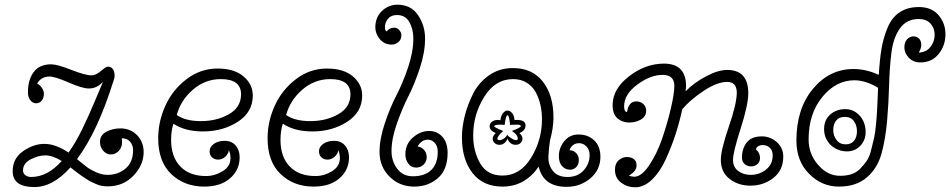

<svg xmlns="http://www.w3.org/2000/svg" viewBox="-20 -784 4048 818"><path d="M452 -126Q433 -126 419.5 -142Q406 -158 406 -179Q406 -208 432.5 -222.5Q459 -237 493 -237Q536 -237 564 -208Q592 -179 592 -136Q592 -81 548.5 -35.5Q505 10 439 10Q427 10 414.5 8Q402 6 389 0Q376 -6 367.5 -10Q359 -14 344 -24Q329 -34 323 -38Q317 -42 300.5 -55Q284 -68 280 -71Q206 13 126 13Q34 13 34 -55Q34 -109 78.5 -140Q123 -171 169 -171Q217 -171 272 -134Q302 -176 329.5 -232Q357 -288 384 -353Q411 -418 419 -436Q394 -407 358 -407Q331 -407 272.5 -432.5Q214 -458 191 -458Q156 -458 138 -428Q149 -423 158 -410.5Q167 -398 167 -385Q167 -366 157.5 -355Q148 -344 134 -344Q120 -344 109.5 -356.5Q99 -369 99 -391Q99 -444 123.5 -477Q148 -510 198 -510Q224 -510 283.5 -486.5Q343 -463 370 -463Q388 -463 410 -481.5Q432 -500 439 -500Q459 -500 465.5 -480Q472 -460 464 -441Q396 -223 308 -106Q336 -83 350.5 -72Q365 -61 390 -50Q415 -39 438 -39Q483 -39 515 -66Q547 -93 547 -144Q547 -166 534 -180.5Q521 -195 499 -195Q500 -192 500 -178Q500 -156 486 -141Q472 -126 452 -126ZM113 -30Q182 -30 243 -98Q204 -122 173 -122Q143 -122 110.5 -105Q78 -88 78 -58Q78 -46 87.5 -38Q97 -30 113 -30Z M955 -144Q953 -128 939.5 -116Q926 -104 909 -104Q894 -104 883.5 -113.5Q873 -123 873 -140Q873 -158 891 -171Q909 -184 937 -184Q967 -184 984 -164Q1001 -144 1001 -114Q1001 -60 960.5 -24.5Q920 11 850 11Q766 11 710 -42Q654 -95 654 -195Q654 -266 684.5 -333.5Q715 -401 774.5 -446.5Q834 -492 907 -492Q978 -492 1017.5 -458.5Q1057 -425 1057 -377Q1057 -306 993 -265Q929 -224 845 -224Q768 -224 719 -257Q709 -227 709 -188Q709 -116 748 -75Q787 -34 858 -34Q895 -34 928.5 -54.5Q962 -75 962 -110Q962 -130 955 -144ZM733 -294Q770 -268 836 -268Q904 -268 955.5 -297.5Q1007 -327 1007 -382Q1007 -447 921 -447Q854 -447 802 -402Q750 -357 733 -294Z M1421 -144Q1419 -128 1405.5 -116Q1392 -104 1375 -104Q1360 -104 1349.5 -113.5Q1339 -123 1339 -140Q1339 -158 1357 -171Q1375 -184 1403 -184Q1433 -184 1450 -164Q1467 -144 1467 -114Q1467 -60 1426.5 -24.5Q1386 11 1316 11Q1232 11 1176 -42Q1120 -95 1120 -195Q1120 -266 1150.5 -333.5Q1181 -401 1240.5 -446.5Q1300 -492 1373 -492Q1444 -492 1483.5 -458.5Q1523 -425 1523 -377Q1523 -306 1459 -265Q1395 -224 1311 -224Q1234 -224 1185 -257Q1175 -227 1175 -188Q1175 -116 1214 -75Q1253 -34 1324 -34Q1361 -34 1394.5 -54.5Q1428 -75 1428 -110Q1428 -130 1421 -144ZM1199 -294Q1236 -268 1302 -268Q1370 -268 1421.5 -297.5Q1473 -327 1473 -382Q1473 -447 1387 -447Q1320 -447 1268 -402Q1216 -357 1199 -294Z M1745 11Q1682 11 1639.5 -31.5Q1597 -74 1597 -136Q1597 -192 1619.5 -259Q1642 -326 1669 -378Q1696 -430 1718.5 -496.5Q1741 -563 1741 -620Q1741 -660 1724 -690Q1707 -720 1671 -720Q1646 -720 1633 -704Q1620 -688 1620 -669Q1620 -654 1627 -650Q1640 -666 1659 -666Q1673 -666 1681.5 -655.5Q1690 -645 1690 -634Q1690 -615 1677 -604.5Q1664 -594 1649 -594Q1617 -594 1598 -617.5Q1579 -641 1579 -667Q1579 -710 1607 -737Q1635 -764 1673 -764Q1731 -764 1761 -719.5Q1791 -675 1791 -620Q1791 -561 1768.5 -493Q1746 -425 1719.5 -373Q1693 -321 1670.5 -256.5Q1648 -192 1648 -140Q1648 -98 1672 -65.5Q1696 -33 1739 -33Q1790 -33 1817.5 -60Q1845 -87 1845 -137Q1845 -161 1832.5 -175Q1820 -189 1803 -189Q1776 -189 1759 -160Q1776 -158 1787 -145Q1798 -132 1798 -115Q1798 -96 1785 -83Q1772 -70 1753 -70Q1732 -70 1719.5 -87Q1707 -104 1707 -126Q1707 -170 1739 -198Q1771 -226 1808 -226Q1842 -226 1864.5 -201.5Q1887 -177 1887 -132Q1887 -61 1845.5 -25Q1804 11 1745 11Z M2142 -193Q2131 -167 2108 -167Q2096 -167 2087.5 -174.5Q2079 -182 2079 -193Q2079 -205 2092 -217Q2066 -228 2066 -246Q2066 -257 2075.5 -265Q2085 -273 2101 -273Q2108 -273 2112 -272Q2114 -291 2123 -302Q2132 -313 2142 -313Q2153 -313 2162 -302Q2171 -291 2172 -272Q2175 -273 2184 -273Q2219 -273 2219 -249Q2219 -228 2193 -217Q2206 -205 2206 -193Q2206 -182 2197.5 -174.5Q2189 -167 2177 -167Q2153 -167 2142 -193ZM2141 -210Q2145 -203 2158 -195Q2171 -187 2177 -187Q2186 -187 2186 -193Q2186 -210 2161 -226Q2199 -241 2199 -246Q2199 -253 2184 -253L2153 -252Q2150 -293 2142 -293Q2135 -293 2130 -252Q2125 -252 2120 -252.5Q2115 -253 2111 -253Q2086 -253 2086 -246Q2086 -241 2124 -226Q2099 -204 2099 -193Q2099 -187 2108 -187Q2118 -187 2128 -194.5Q2138 -202 2141 -210ZM2121 11Q2038 11 1993 -47Q1948 -105 1948 -199Q1948 -242 1960 -290Q1972 -338 1996 -385.5Q2020 -433 2064 -463.5Q2108 -494 2165 -494Q2248 -494 2293 -436Q2338 -378 2338 -284Q2338 -238 2323 -185Q2318 -151 2316.5 -116.5Q2315 -82 2335.5 -56Q2356 -30 2398 -30Q2441 -30 2466.5 -58Q2492 -86 2492 -123Q2492 -146 2478.5 -160Q2465 -174 2447 -174Q2418 -174 2406 -144Q2423 -144 2434.5 -132Q2446 -120 2446 -103Q2446 -83 2435 -72Q2424 -61 2409 -61Q2389 -61 2375 -76Q2361 -91 2361 -119Q2361 -154 2384 -182.5Q2407 -211 2445 -211Q2485 -211 2511.5 -186Q2538 -161 2538 -116Q2538 -60 2495 -24Q2452 12 2394 12Q2295 12 2275 -74Q2216 11 2121 11ZM2121 -36Q2196 -36 2242.5 -111.5Q2289 -187 2289 -276Q2289 -306 2283 -334.5Q2277 -363 2263.5 -389Q2250 -415 2225 -431Q2200 -447 2166 -447Q2090 -447 2043 -371.5Q1996 -296 1996 -207Q1996 -139 2026 -87.5Q2056 -36 2121 -36Z M2692 -80Q2692 -54 2659 -36Q2671 -31 2682 -31Q2713 -31 2746 -80Q2779 -129 2801.5 -195Q2824 -261 2838.5 -323.5Q2853 -386 2853 -418Q2853 -465 2803 -465Q2751 -465 2695 -423.5Q2639 -382 2639 -331Q2639 -307 2651 -307Q2652 -307 2654 -318.5Q2656 -330 2665 -341Q2674 -352 2692 -352Q2709 -352 2721 -340.5Q2733 -329 2733 -312Q2733 -288 2711 -275Q2689 -262 2661 -262Q2631 -262 2610.5 -280Q2590 -298 2590 -336Q2590 -405 2660 -459Q2730 -513 2809 -513Q2903 -513 2903 -416Q2903 -413 2901 -395Q2936 -431 2987.5 -458.5Q3039 -486 3078 -486Q3168 -486 3168 -387Q3168 -338 3135.5 -236.5Q3103 -135 3103 -103Q3103 -72 3125 -55.5Q3147 -39 3179 -39Q3215 -39 3243.5 -61.5Q3272 -84 3272 -122Q3272 -143 3259.5 -154.5Q3247 -166 3230 -166Q3218 -166 3209.5 -160.5Q3201 -155 3201 -147Q3218 -133 3218 -111Q3218 -94 3206.5 -84.5Q3195 -75 3180 -75Q3164 -75 3152.5 -85Q3141 -95 3141 -113Q3141 -150 3161 -176.5Q3181 -203 3226 -203Q3262 -203 3289.5 -178.5Q3317 -154 3317 -117Q3317 -59 3275 -26Q3233 7 3177 7Q3125 7 3088 -22Q3051 -51 3051 -103Q3051 -145 3085 -244Q3119 -343 3119 -389Q3119 -435 3078 -435Q3036 -435 2979.5 -398Q2923 -361 2887 -319Q2875 -264 2858 -211.5Q2841 -159 2816.5 -105.5Q2792 -52 2758 -19Q2724 14 2686 14Q2653 14 2626.5 -5.5Q2600 -25 2600 -61Q2600 -87 2615.5 -101Q2631 -115 2651 -115Q2669 -115 2680.5 -106Q2692 -97 2692 -80Z M3491 -234Q3491 -273 3517 -296Q3543 -319 3581 -319Q3602 -319 3618 -310.5Q3634 -302 3645.5 -288Q3657 -274 3662.5 -257Q3668 -240 3668 -222Q3668 -187 3645.5 -163Q3623 -139 3588 -139Q3570 -139 3552.5 -145.5Q3535 -152 3521.5 -164Q3508 -176 3499.5 -193.5Q3491 -211 3491 -234ZM3894 -703Q3843 -703 3814.5 -663.5Q3786 -624 3778 -561Q3770 -498 3768 -422Q3766 -346 3759.5 -270Q3753 -194 3736 -131Q3719 -68 3673.5 -28.5Q3628 11 3554 11Q3481 11 3427 -43.5Q3373 -98 3373 -185Q3373 -321 3443.5 -405.5Q3514 -490 3616 -490Q3670 -490 3724 -465Q3728 -531 3735.5 -576Q3743 -621 3761 -665Q3779 -709 3812.5 -731.5Q3846 -754 3895 -754Q3949 -754 3978.5 -719.5Q4008 -685 4008 -638Q4008 -590 3979 -554Q3950 -518 3901 -518Q3871 -518 3852 -538Q3833 -558 3833 -582Q3833 -604 3844.5 -616.5Q3856 -629 3872 -629Q3886 -629 3895.5 -619.5Q3905 -610 3905 -593Q3905 -577 3894 -560Q3926 -561 3944 -584Q3962 -607 3962 -636Q3962 -664 3944.5 -683.5Q3927 -703 3894 -703ZM3559 -35Q3586 -35 3607.5 -42Q3629 -49 3645 -65.5Q3661 -82 3672.5 -98.5Q3684 -115 3691.5 -145Q3699 -175 3704 -196.5Q3709 -218 3712.5 -257Q3716 -296 3717 -319.5Q3718 -343 3720 -386Q3721 -402 3721 -410Q3668 -442 3620 -442Q3542 -442 3483.5 -371Q3425 -300 3425 -190Q3425 -128 3465.5 -81.5Q3506 -35 3559 -35ZM3530 -230Q3530 -206 3544 -187.5Q3558 -169 3583 -169Q3606 -169 3618.5 -184Q3631 -199 3631 -225Q3631 -250 3618 -268Q3605 -286 3579 -286Q3555 -286 3542.5 -270.5Q3530 -255 3530 -230Z"/></svg>

Font: Bonbon
Style: Regular
Weight: 400
Designer: Ksenia Erulevich
Foundry: Cyreal (www.cyreal.org)
Version: Version 1.000